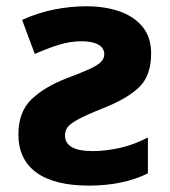

<svg xmlns="http://www.w3.org/2000/svg" viewBox="-20 -576 537 606"><path d="M252.9 -556.2Q310.5 -556.2 356.7 -540.3Q402.8 -524.4 429.9 -491.5Q457 -458.5 457 -407.2Q457 -337.9 419.7 -301.3Q382.3 -264.6 304.2 -233.9Q251.5 -212.9 226.1 -199Q200.7 -185.1 192.9 -173.8Q185.1 -162.6 185.1 -148.9Q185.1 -99.1 272.9 -99.1Q312 -99.1 357.2 -108.9Q402.3 -118.7 446.8 -142.1V-28.8Q368.2 9.8 261.2 9.8Q150.9 9.8 94.5 -31.7Q38.1 -73.2 38.1 -151.9Q38.1 -223.1 79.8 -262.9Q121.6 -302.7 190.9 -329.1Q239.3 -347.2 264.6 -359.1Q290 -371.1 299.6 -381.6Q309.1 -392.1 309.1 -404.8Q309.1 -424.8 290 -435.3Q271 -445.8 237.8 -445.8Q201.2 -445.8 165.5 -434.6Q129.9 -423.3 89.8 -405.8L49.8 -513.2Q99.1 -535.6 150.6 -545.9Q202.1 -556.2 252.9 -556.2Z"/></svg>

Font: Open Sans
Style: Bold
Weight: 700
Designer: Monotype Design Team
Foundry: Monotype Imaging Inc.
Version: Version 3.000; ttfautohint (v1.8.4)